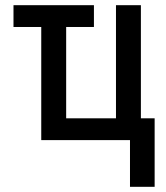

<svg xmlns="http://www.w3.org/2000/svg" viewBox="-20 -540 640 740"><path d="M481 180V0H139V-436H32V-520H342V-436H235V-84H427V-520H523V-84H576V180Z"/></svg>

Font: Iosevka Fixed Curly Md Ex
Style: Regular
Weight: 500
Width: 7
Monospace: yes
Designer: Belleve Invis
Foundry: Belleve Invis
Version: Version 30.1.2